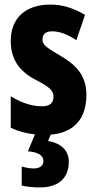

<svg xmlns="http://www.w3.org/2000/svg" viewBox="-20 -580 424 840"><path d="M281 128C281 79 248 46 190 37L202 9C301 1 358 -58 358 -165C358 -249 313 -296 246 -335C176 -376 166 -385 166 -408C166 -431 181 -443 208 -443C245 -443 282 -426 314 -404L352 -515C302 -544 255 -560 200 -560C91 -560 27 -500 27 -401C27 -322 64 -269 132 -233C205 -196 214 -180 214 -157C214 -128 197 -115 163 -115C114 -115 65 -135 27 -159V-21C61 -5 96 4 133 8L102 82C144 85 170 99 170 124C170 145 155 157 127 157C112 157 95 154 75 149V232C97 237 124 240 155 240C237 240 281 198 281 128Z"/></svg>

Font: Noto Sans Lao UI ExtCond ExtBd
Style: Regular
Weight: 800
Width: 2
Designer: Monotype Design Team
Foundry: Monotype Imaging Inc.
Version: Version 2.000